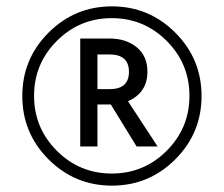

<svg xmlns="http://www.w3.org/2000/svg" viewBox="-20 -780 703 603"><path d="M158.5 -651.5Q87 -580 87 -479Q87 -378 158.5 -306.5Q230 -235 331 -235Q432 -235 503.5 -306.5Q575 -378 575 -479Q575 -580 503.5 -651.5Q432 -723 331 -723Q230 -723 158.5 -651.5ZM331.5 -197Q215 -197 132.5 -279.5Q50 -362 50 -478.5Q50 -595 132.5 -677.5Q215 -760 331.5 -760Q448 -760 530.5 -677.5Q613 -595 613 -478.5Q613 -362 530.5 -279.5Q448 -197 331.5 -197ZM286 -452V-320H232V-659H324Q376 -659 409.5 -631.5Q443 -604 443 -555Q443 -489 382 -462L475 -320H409L328 -452ZM286 -500H324Q385 -500 385 -554.5Q385 -609 324 -609H286Z"/></svg>

Font: Average Sans
Style: Regular
Weight: 400
Designer: Eduardo Rodriguez Tunni
Foundry: Eduardo Rodriguez Tunni
Version: Version 1.001